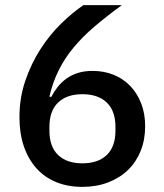

<svg xmlns="http://www.w3.org/2000/svg" viewBox="-20 -718 640 750"><path d="M302 12Q244 12 198.5 -7Q153 -26 121.5 -61.5Q90 -97 73 -147Q56 -197 56 -260Q56 -336 79 -403Q102 -470 138 -526Q174 -582 218.5 -625.5Q263 -669 306 -698H456Q397 -655 350 -615Q303 -575 268 -533Q233 -491 209.5 -444Q186 -397 173 -341L180 -339Q191 -360 205.5 -378.5Q220 -397 239.5 -411Q259 -425 284 -433Q309 -441 342 -441Q386 -441 423.5 -426Q461 -411 488.5 -382.5Q516 -354 531.5 -314Q547 -274 547 -225Q547 -172 529.5 -128.5Q512 -85 480 -54Q448 -23 402.5 -5.5Q357 12 302 12ZM302 -80Q363 -80 397 -112.5Q431 -145 431 -208V-222Q431 -285 397 -317.5Q363 -350 302 -350Q241 -350 207 -317.5Q173 -285 173 -222V-208Q173 -145 207 -112.5Q241 -80 302 -80Z"/></svg>

Font: IBM Plex Sans Hebrew Medm
Style: Regular
Weight: 500
Designer: Mike Abbink, Paul van der Laan, Pieter van Rosmalen, Yanek Iontef
Foundry: Bold Monday
Version: Version 1.3